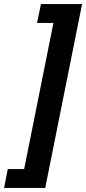

<svg xmlns="http://www.w3.org/2000/svg" viewBox="-70 -780 421 938"><path d="M331 -760 151 138H-50L-32 46H48L191 -668H111L130 -760Z"/></svg>

Font: IBM Plex Sans Cond
Style: Bold Italic
Weight: 700
Width: 3
Italic angle: -11°
Designer: Mike Abbink, Paul van der Laan, Pieter van Rosmalen
Foundry: Bold Monday
Version: Version 1.3